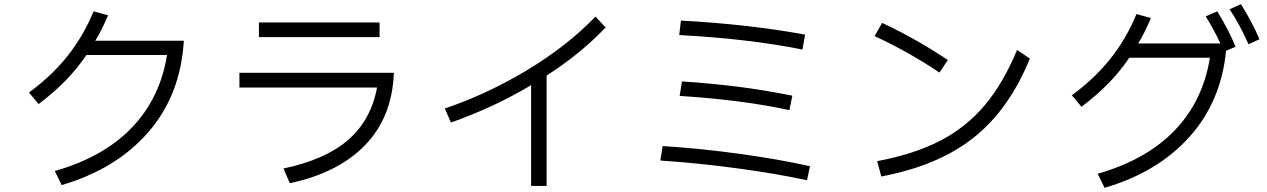

<svg xmlns="http://www.w3.org/2000/svg" viewBox="-20 -856 6040 915"><path d="M856 -662Q841 -404 687.5 -227Q534 -50 274 26L241 -41Q473 -107 608 -247.5Q743 -388 776 -594H392Q348 -529 293 -472.5Q238 -416 164 -360L118 -415Q226 -494 302 -589.5Q378 -685 426 -802L495 -783Q465 -712 434 -662Z M1214 -749H1789V-679H1214ZM1121 -509H1857Q1849 -297 1719.5 -164Q1590 -31 1361 17L1331 -53Q1531 -95 1639.5 -189.5Q1748 -284 1777 -439H1121Z M2866 -725Q2746 -599 2585 -496V30H2511V-450Q2335 -345 2129 -272L2100 -339Q2301 -407 2491.5 -521.5Q2682 -636 2818 -777Z M3225 -758Q3551 -740 3817 -691L3804 -620Q3550 -671 3217 -689ZM3230 -468Q3378 -458 3502.5 -442Q3627 -426 3756 -400L3742 -331Q3524 -379 3219 -399ZM3138 -160Q3325 -148 3511 -122Q3697 -96 3840 -64L3826 3Q3683 -28 3495.5 -53.5Q3308 -79 3127 -91Z M4457 -510Q4314 -607 4148 -684L4184 -747Q4351 -668 4497 -570ZM4160 -88Q4336 -121 4460 -185Q4584 -249 4672.5 -354Q4761 -459 4827 -618L4888 -577Q4789 -334 4620 -200Q4451 -66 4180 -15Z M5894 -836Q5949 -748 5982 -669L5930 -645Q5887 -741 5840 -812ZM5781 -802Q5840 -705 5868 -633L5823 -614Q5799 -370 5647 -202Q5495 -34 5244 39L5211 -28Q5443 -94 5578 -234.5Q5713 -375 5746 -581H5362Q5318 -516 5263 -459.5Q5208 -403 5134 -347L5088 -402Q5196 -481 5272 -576.5Q5348 -672 5396 -789L5465 -770Q5435 -699 5404 -649H5796Q5765 -715 5726 -778Z"/></svg>

Font: IBM Plex Sans JP
Style: Regular
Weight: 400
Designer: Mike Abbink; Paul van der Laan; Pieter van Rosmalen; Wujin Sim; Yejin Wi; Jinhee Kim; Boomi Park; Yona Kim; Kichan Ma
Foundry: Sandoll Inc.
Version: Version 1.000